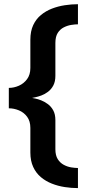

<svg xmlns="http://www.w3.org/2000/svg" viewBox="-20 -732 450 936"><path d="M360 185V87Q346 87 327.2 84Q308.5 81 290.8 71.5Q273 62 261.5 43.8Q250 25.5 250 -4.5V-146.5Q250 -174.5 239.8 -193.5Q229.5 -212.5 213.8 -224.2Q198 -236 181.5 -242.5Q165 -249 152.5 -251.5Q140 -254 136.5 -254.5Q140 -255.5 152.5 -258Q165 -260.5 181.5 -266.5Q198 -272.5 214 -284.5Q230 -296.5 240 -315.5Q250 -334.5 250 -362.5V-522.5Q250 -553.5 261.5 -571.5Q273 -589.5 290.8 -598.5Q308.5 -607.5 327.2 -610.5Q346 -613.5 360 -613.5V-711.5Q328.5 -711.5 295.8 -706.5Q263 -701.5 233.2 -690Q203.5 -678.5 179.8 -659Q156 -639.5 142 -609.8Q128 -580 128 -538V-400.5Q128 -368 112.2 -346.5Q96.5 -325 72.2 -314.2Q48 -303.5 23 -303.5V-204Q48 -204 72.2 -194Q96.5 -184 112.2 -162.8Q128 -141.5 128 -108.5V11.5Q128 52 141.8 81.8Q155.5 111.5 179.2 131.5Q203 151.5 233 163.2Q263 175 295.8 180Q328.5 185 360 185Z"/></svg>

Font: Anybody SemiExpanded SemiBold
Style: Regular
Weight: 600
Width: 6
Designer: Tyler Finck
Foundry: Etcetera Type Company
Version: Version 1.113;gftools[0.9.25]